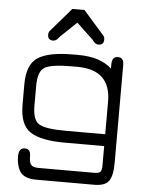

<svg xmlns="http://www.w3.org/2000/svg" viewBox="-59 -728 744 976"><g transform="rotate(5 313.0 -240.5)"><path d="M166 -559.6 270.5 -680.7H332L438.5 -559.6Q445.3 -552.7 445.3 -539.1Q445.3 -511.7 418 -511.7Q404.3 -511.7 393.6 -524.4L386.7 -533.2L301.8 -613.3L217.8 -533.2L210.9 -524.4Q200.2 -511.7 186.5 -511.7Q159.2 -511.7 159.2 -539.1Q159.2 -552.7 166 -559.6ZM552.7 80.1Q552.7 145.5 533.2 172.9Q513.7 200.2 459 200.2H163.1Q97.7 200.2 77.1 163.1Q60.5 132.8 60.5 89.8Q60.5 46.9 90.8 46.9Q121.1 46.9 121.1 81.5Q121.1 116.2 131.3 127.9Q141.6 139.6 169.9 139.6H452.1Q477.5 139.6 484.9 131.3Q492.2 123 492.2 95.7V0H291Q169.9 0 115.2 -35.2Q60.5 -70.3 60.5 -172.9V-277.3Q60.5 -379.9 115.7 -415Q170.9 -450.2 292 -450.2H320.3Q433.6 -450.2 492.2 -395.5V-418Q492.2 -457 522.5 -457Q552.7 -457 552.7 -419.9ZM291 -60.5H492.2V-227.5Q492.2 -389.6 320.3 -389.6H292Q190.4 -389.6 155.8 -370.1Q121.1 -350.6 121.1 -275.4V-174.8Q121.1 -99.6 155.3 -80.1Q189.5 -60.5 291 -60.5Z"/></g></svg>

Font: Jura
Style: Medium
Weight: 500
Version: Version 2.6.1